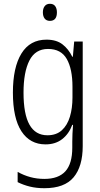

<svg xmlns="http://www.w3.org/2000/svg" viewBox="-20 -751 529 1012"><path d="M225 -542Q277 -542 309 -517.5Q341 -493 361 -452H364L371 -532H416V19Q416 126 368 183.5Q320 241 214 241Q172 241 137.5 232.5Q103 224 73 209V155Q105 173 140 182.5Q175 192 214 192Q288 192 324.5 152Q361 112 361 27V-4Q361 -24 362 -46Q363 -68 365 -93H361Q343 -45 307.5 -17.5Q272 10 220 10Q138 10 93 -59Q48 -128 48 -263Q48 -396 93 -469Q138 -542 225 -542ZM233 -493Q166 -493 135 -432Q104 -371 104 -263Q104 -149 135.5 -93.5Q167 -38 230 -38Q277 -38 306 -64.5Q335 -91 348.5 -136Q362 -181 362 -237V-294Q362 -387 332 -440Q302 -493 233 -493ZM243 -731Q262 -731 271 -718.5Q280 -706 280 -686Q280 -641 243 -641Q225 -641 215.5 -653Q206 -665 206 -686Q206 -706 215.5 -718.5Q225 -731 243 -731Z"/></svg>

Font: Noto Sans Myanmar UI Condensed Light
Style: Regular
Weight: 300
Width: 3
Designer: Monotype Design Team
Foundry: Monotype Imaging Inc.
Version: Version 2.103; ttfautohint (v1.8.4.7-5d5b)